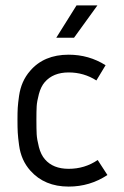

<svg xmlns="http://www.w3.org/2000/svg" viewBox="-20 -687 459 713"><path d="M341.8 -667 254.9 -546.9H189L264.2 -667ZM342.8 -92.8 378.9 -37.1Q314 5.9 234.9 5.9Q145.5 5.9 92.8 -53.2Q75.7 -72.3 65.2 -95.7Q54.7 -119.1 50.8 -147.9Q46.9 -176.8 45.9 -194.6Q44.9 -212.4 44.9 -243.2Q44.9 -270.5 45.9 -287.1Q46.9 -303.7 50.8 -331.1Q54.7 -358.4 64.9 -381.6Q75.2 -404.8 91.8 -423.8Q143.1 -483.9 234.9 -483.9Q310.1 -483.9 372.1 -444.8L337.9 -388.2Q291.5 -418 234.9 -418Q177.2 -418 146 -381.8Q131.8 -365.2 124.5 -337.9Q117.2 -310.5 116.2 -292.2Q115.2 -273.9 115.2 -243.2Q115.2 -207.5 116.2 -188.5Q117.2 -169.4 124.5 -140.9Q131.8 -112.3 147 -95.2Q177.2 -60.1 234.9 -60.1Q294.9 -60.1 342.8 -92.8Z"/></svg>

Font: Gidolinya
Style: Regular
Weight: 400
Version: Version 1.0.3